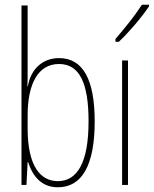

<svg xmlns="http://www.w3.org/2000/svg" viewBox="-20 -783 651 813"><path d="M97 -482V-760H71V0H92L97 -97H99C119 -34 158 10 225 10C327 10 381 -83 381 -269C381 -445 332 -537 230 -537C159 -537 110 -489 98 -418H96C97 -435 97 -459 97 -482ZM230 -512C318 -512 355 -429 355 -269C355 -96 308 -16 225 -16C149 -16 97 -83 97 -239V-294C97 -426 140 -512 230 -512Z M611 -756V-763H581C547 -711 514 -671 469 -618V-606H483C523 -643 578 -707 611 -756ZM522 0V-527H497V0Z"/></svg>

Font: Noto Sans Bengali ExtraCondensed Thin
Style: Regular
Weight: 100
Width: 2
Designer: Joana Ranito - Universal Thirst; Jelle Bosma - Monotype Design Team
Foundry: Universal Thirst ehf.
Version: Version 3.000